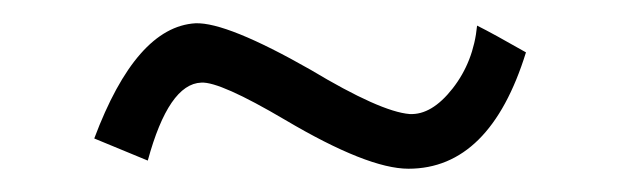

<svg xmlns="http://www.w3.org/2000/svg" viewBox="-20 -306 530 165"><path d="M432 -261Q401 -161 331 -161Q296 -161 225 -203Q169 -236 153 -235Q125 -234 107 -168L61 -187Q97 -283 148 -286Q175 -287 247 -246Q307 -210 332 -208Q351 -207 369 -230Q387 -253 390 -284Q404 -277 432 -261Z"/></svg>

Font: GFS Neohellenic Rg
Style: Regular
Weight: 400
Designer: Takis Katsoulidis and George D. Matthiopoulos
Foundry: Takis Katsoulidis and George D. Matthiopoulos
Version: Version 1.0